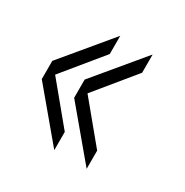

<svg xmlns="http://www.w3.org/2000/svg" viewBox="-93 -556 474 493"><g transform="rotate(30 144.5 -309.5)"><path d="M129 -140 10 -282V-336L129 -479V-425L34 -309L129 -194ZM225 -140 106 -282V-336L225 -479V-425L130 -309L225 -194Z"/></g></svg>

Font: Big Shoulders Display Light
Style: Regular
Weight: 300
Designer: Patric King
Foundry: XO Type Co
Version: Version 1.000; ttfautohint (v1.8.2)